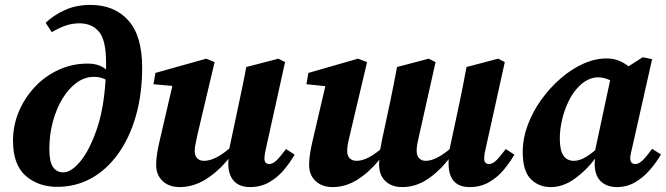

<svg xmlns="http://www.w3.org/2000/svg" viewBox="-20 -747 2714 782"><path d="M181 -140Q181 -88 196 -66.5Q211 -45 238 -45Q270 -45 307 -89.5Q344 -134 373.5 -218.5Q403 -303 410 -423Q390 -434 362 -434Q325 -434 292 -410Q259 -386 234 -344.5Q209 -303 195 -250.5Q181 -198 181 -140ZM213 14Q136 14 84.5 -31Q33 -76 33 -174Q33 -236 56.5 -292Q80 -348 121.5 -392.5Q163 -437 218.5 -462.5Q274 -488 337 -488Q384 -488 412 -464Q412 -471 412 -477.5Q412 -484 412 -491Q412 -584 383 -618Q354 -652 304 -652Q274 -652 246.5 -642.5Q219 -633 191 -616L166 -654Q198 -685 244 -706Q290 -727 348 -727Q446 -727 502.5 -664Q559 -601 559 -472Q559 -364 533.5 -275Q508 -186 461.5 -121Q415 -56 352 -21Q289 14 213 14Z M998 15Q956 15 933 -9.5Q910 -34 910 -80Q910 -85 910 -90Q910 -95 911 -100Q865 -45 815.5 -15Q766 15 712 15Q668 15 642 -10Q616 -35 616 -75Q616 -100 620.5 -126Q625 -152 631 -177L682 -397L605 -404L613 -450L820 -508L854 -494L785 -202Q781 -181 777 -164Q773 -147 773 -133Q773 -112 783.5 -102Q794 -92 811 -92Q855 -92 914 -142L952 -321Q960 -360 968 -397.5Q976 -435 983 -474L1114 -508L1141 -494L1066 -155Q1062 -139 1059.5 -125Q1057 -111 1057 -101Q1057 -79 1077 -79Q1091 -79 1106 -93.5Q1121 -108 1145 -140L1180 -117Q1161 -84 1135 -53.5Q1109 -23 1075 -4Q1041 15 998 15Z M1893 15Q1807 15 1807 -82Q1807 -86 1807 -90.5Q1807 -95 1808 -99Q1765 -45 1718 -15Q1671 15 1618 15Q1575 15 1549.5 -9.5Q1524 -34 1524 -77Q1524 -82 1524.5 -87Q1525 -92 1525 -96Q1482 -44 1434.5 -14.5Q1387 15 1335 15Q1292 15 1265.5 -9.5Q1239 -34 1239 -75Q1239 -100 1243.5 -126Q1248 -152 1254 -177L1305 -396L1228 -404L1236 -450L1438 -508L1475 -494L1406 -202Q1401 -181 1397.5 -164Q1394 -147 1394 -133Q1394 -112 1404.5 -102Q1415 -92 1432 -92Q1452 -92 1475 -102.5Q1498 -113 1528 -137Q1530 -146 1532 -155Q1534 -164 1535 -173L1568 -327Q1576 -364 1583 -400.5Q1590 -437 1597 -474L1726 -508L1754 -494L1687 -195Q1683 -179 1680 -163Q1677 -147 1677 -133Q1677 -112 1687.5 -102Q1698 -92 1714 -92Q1754 -92 1811 -139L1851 -326Q1859 -364 1866 -400Q1873 -436 1880 -474L2009 -508L2036 -494L1961 -155Q1957 -139 1954.5 -125Q1952 -111 1952 -101Q1952 -79 1972 -79Q1986 -79 2001 -93.5Q2016 -108 2040 -140L2075 -117Q2056 -84 2030 -53.5Q2004 -23 1970 -4Q1936 15 1893 15Z M2260 -183Q2260 -134 2275 -113Q2290 -92 2317 -92Q2337 -92 2358 -103Q2379 -114 2404 -135L2465 -420Q2441 -432 2415 -432Q2396 -432 2375.5 -422.5Q2355 -413 2336 -393Q2313 -370 2295.5 -334Q2278 -298 2269 -258Q2260 -218 2260 -183ZM2493 15Q2452 15 2427.5 -8Q2403 -31 2402 -77Q2402 -84 2402.5 -89.5Q2403 -95 2404 -101Q2367 -52 2320 -18.5Q2273 15 2223 15Q2174 15 2141.5 -18Q2109 -51 2109 -128Q2109 -183 2129.5 -238Q2150 -293 2185 -341.5Q2220 -390 2264 -428Q2308 -466 2356 -487.5Q2404 -509 2450 -509Q2477 -509 2499 -500.5Q2521 -492 2540 -477L2598 -514L2636 -506L2557 -155Q2553 -138 2550 -125Q2547 -112 2547 -102Q2547 -79 2568 -79Q2582 -79 2598 -94.5Q2614 -110 2636 -141L2672 -118Q2653 -85 2626.5 -54.5Q2600 -24 2566.5 -4.5Q2533 15 2493 15Z"/></svg>

Font: Source Serif 4 SmText
Style: Bold Italic
Weight: 700
Italic angle: -12°
Designer: Frank Grießhammer
Foundry: Adobe
Version: Version 4.005;hotconv 1.1.0;makeotfexe 2.6.0